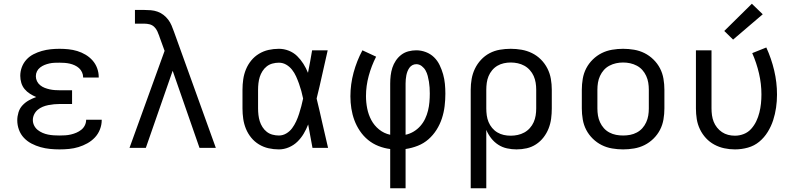

<svg xmlns="http://www.w3.org/2000/svg" viewBox="-20 -788 4240 1023"><path d="M297 8Q272 8 246.5 5.5Q221 3 196 -4Q171 -11 148 -23Q125 -35 107.5 -53.5Q90 -72 81 -96.5Q72 -121 72 -147Q72 -168 78.5 -189.5Q85 -211 100 -227Q115 -243 134 -253.5Q153 -264 173 -271Q156 -278 139.5 -288.5Q123 -299 111 -313.5Q99 -328 93.5 -346.5Q88 -365 88 -384Q88 -408 96.5 -430.5Q105 -453 121 -470.5Q137 -488 158.5 -499Q180 -510 203 -516.5Q226 -523 249.5 -525.5Q273 -528 297 -528Q321 -528 345 -525.5Q369 -523 392 -516Q415 -509 436 -496.5Q457 -484 473 -466Q489 -448 497.5 -425Q506 -402 506 -378Q506 -377 506 -376.5Q506 -376 506 -375H423Q423 -375 423 -375.5Q423 -376 423 -376Q423 -390 417 -403Q411 -416 401 -425Q391 -434 378 -440Q365 -446 351.5 -449Q338 -452 324.5 -453Q311 -454 297 -454Q284 -454 270.5 -453.5Q257 -453 243.5 -450Q230 -447 217.5 -442Q205 -437 194 -428.5Q183 -420 177 -408Q171 -396 171 -382Q171 -368 177 -355.5Q183 -343 194 -334Q205 -325 218 -320Q231 -315 244.5 -312Q258 -309 272 -308Q286 -307 300 -307H364V-234H300Q284 -234 268.5 -232.5Q253 -231 237.5 -228Q222 -225 207.5 -219Q193 -213 181 -203Q169 -193 162 -178.5Q155 -164 155 -149Q155 -148 155 -148Q155 -148 155 -148Q155 -133 162 -119Q169 -105 181 -95.5Q193 -86 207 -80Q221 -74 236 -71Q251 -68 266.5 -67Q282 -66 297 -66Q313 -66 328 -67Q343 -68 358 -71.5Q373 -75 387 -81Q401 -87 413 -96.5Q425 -106 432 -120Q439 -134 439 -150Q439 -150 439 -150Q439 -150 439 -150H522Q522 -149 522 -149Q522 -149 522 -148Q522 -123 512.5 -98.5Q503 -74 485.5 -55.5Q468 -37 445.5 -24.5Q423 -12 398.5 -4.5Q374 3 348.5 5.5Q323 8 297 8Z M670 0 857 -517 829 -594Q829 -594 829 -594Q829 -594 829 -595Q824 -609 818 -622Q812 -635 801.5 -645Q791 -655 777 -658.5Q763 -662 748 -662H699V-735H748Q766 -735 784 -733.5Q802 -732 819 -726Q836 -720 850.5 -709Q865 -698 876 -683.5Q887 -669 894 -652.5Q901 -636 907 -619L1130 0H1043L900 -411L757 0Z M1466 8Q1438 8 1411 2Q1384 -4 1360 -18.5Q1336 -33 1318.5 -54.5Q1301 -76 1290.5 -101.5Q1280 -127 1276 -154.5Q1272 -182 1272 -210V-310Q1272 -338 1276 -365.5Q1280 -393 1290.5 -418.5Q1301 -444 1318.5 -465.5Q1336 -487 1360 -501.5Q1384 -516 1411 -522Q1438 -528 1466 -528Q1493 -528 1518.5 -518Q1544 -508 1563 -489.5Q1582 -471 1596.5 -448Q1611 -425 1621 -400Q1627 -430 1632.5 -460Q1638 -490 1643 -520H1726Q1711 -456 1697 -391.5Q1683 -327 1667 -263Q1683 -198 1697.5 -132Q1712 -66 1728 0H1645Q1639 -31 1633.5 -62Q1628 -93 1622 -125Q1612 -99 1598 -75.5Q1584 -52 1564.5 -33Q1545 -14 1519 -3Q1493 8 1466 8ZM1466 -66Q1487 -66 1505.5 -77Q1524 -88 1536.5 -105Q1549 -122 1558 -141.5Q1567 -161 1573.5 -181.5Q1580 -202 1585.5 -222.5Q1591 -243 1595 -263Q1591 -283 1585.5 -303Q1580 -323 1573 -342.5Q1566 -362 1557.5 -381Q1549 -400 1536 -416.5Q1523 -433 1505 -443.5Q1487 -454 1466 -454Q1449 -454 1432 -449.5Q1415 -445 1401.5 -434.5Q1388 -424 1378.5 -409Q1369 -394 1364 -378Q1359 -362 1357 -344.5Q1355 -327 1355 -310V-210Q1355 -193 1357 -175.5Q1359 -158 1364 -142Q1369 -126 1378.5 -111Q1388 -96 1401.5 -85.5Q1415 -75 1432 -70.5Q1449 -66 1466 -66Z M2059 215V6Q2027 2 1996.5 -10Q1966 -22 1941 -42.5Q1916 -63 1897.5 -90.5Q1879 -118 1868 -148Q1857 -178 1852 -210Q1847 -242 1847 -275Q1847 -339 1864 -401.5Q1881 -464 1911 -520L1984 -486Q1959 -437 1944.5 -383.5Q1930 -330 1930 -276Q1930 -243 1936.5 -210Q1943 -177 1958.5 -148Q1974 -119 2000 -98Q2026 -77 2059 -70V-343Q2059 -364 2061.5 -385.5Q2064 -407 2070.5 -427Q2077 -447 2089 -465Q2101 -483 2118 -496Q2135 -509 2156 -514.5Q2177 -520 2198 -520Q2224 -520 2249 -510.5Q2274 -501 2292.5 -483Q2311 -465 2322.5 -441Q2334 -417 2341 -392Q2348 -367 2350.5 -341Q2353 -315 2353 -289Q2353 -256 2349 -222.5Q2345 -189 2334.5 -157Q2324 -125 2306 -96.5Q2288 -68 2263 -46Q2238 -24 2206.5 -11.5Q2175 1 2141 6V215ZM2141 -70Q2164 -75 2184 -87Q2204 -99 2219.5 -116.5Q2235 -134 2245 -155Q2255 -176 2260.5 -198.5Q2266 -221 2268 -244Q2270 -267 2270 -290Q2270 -306 2269 -321.5Q2268 -337 2265.5 -352.5Q2263 -368 2259 -383.5Q2255 -399 2247.5 -412.5Q2240 -426 2227 -436Q2214 -446 2198 -446Q2187 -446 2177.5 -441Q2168 -436 2161.5 -427Q2155 -418 2151 -407.5Q2147 -397 2145 -386.5Q2143 -376 2142 -365Q2141 -354 2141 -343Z M2488 215V-310Q2488 -339 2493 -367.5Q2498 -396 2510.5 -422Q2523 -448 2543 -469.5Q2563 -491 2588.5 -504.5Q2614 -518 2643 -523Q2672 -528 2701 -528Q2730 -528 2759 -523Q2788 -518 2814.5 -505Q2841 -492 2862 -471Q2883 -450 2896.5 -423.5Q2910 -397 2915 -368Q2920 -339 2920 -310V-210Q2920 -183 2916.5 -156Q2913 -129 2903 -103.5Q2893 -78 2876 -56Q2859 -34 2836 -19Q2813 -4 2786.5 2Q2760 8 2732 8Q2707 8 2681.5 2.5Q2656 -3 2634.5 -17Q2613 -31 2597 -51.5Q2581 -72 2571 -96V215ZM2701 -65Q2720 -65 2738.5 -69Q2757 -73 2773.5 -82Q2790 -91 2803 -105.5Q2816 -120 2823.5 -137Q2831 -154 2834 -172.5Q2837 -191 2837 -210V-310Q2837 -329 2834 -347.5Q2831 -366 2823.5 -383Q2816 -400 2803 -414.5Q2790 -429 2773.5 -438Q2757 -447 2738.5 -451Q2720 -455 2701 -455Q2683 -455 2664.5 -451Q2646 -447 2630 -437.5Q2614 -428 2602 -413.5Q2590 -399 2583 -382Q2576 -365 2573.5 -346.5Q2571 -328 2571 -310V-210Q2571 -192 2573.5 -173.5Q2576 -155 2583 -138Q2590 -121 2602 -106.5Q2614 -92 2630 -82.5Q2646 -73 2664 -69Q2682 -65 2701 -65Z M3300 8Q3271 8 3241.5 3Q3212 -2 3186 -15Q3160 -28 3138.5 -49Q3117 -70 3103.5 -96Q3090 -122 3085 -151.5Q3080 -181 3080 -210V-310Q3080 -339 3085 -368.5Q3090 -398 3103.5 -424Q3117 -450 3138.5 -471Q3160 -492 3186 -505Q3212 -518 3241.5 -523Q3271 -528 3300 -528Q3329 -528 3358.5 -523Q3388 -518 3414 -505Q3440 -492 3461.5 -471Q3483 -450 3496.5 -424Q3510 -398 3515 -368.5Q3520 -339 3520 -310V-210Q3520 -181 3515 -151.5Q3510 -122 3496.5 -96Q3483 -70 3461.5 -49Q3440 -28 3414 -15Q3388 -2 3358.5 3Q3329 8 3300 8ZM3300 -66Q3319 -66 3337.5 -69.5Q3356 -73 3373 -82Q3390 -91 3402.5 -105Q3415 -119 3423 -136.5Q3431 -154 3434 -172.5Q3437 -191 3437 -210V-310Q3437 -329 3434 -347.5Q3431 -366 3423 -383.5Q3415 -401 3402.5 -415Q3390 -429 3373 -438Q3356 -447 3337.5 -451Q3319 -455 3300 -455Q3281 -455 3262.5 -451Q3244 -447 3227 -438Q3210 -429 3197.5 -415Q3185 -401 3177 -383.5Q3169 -366 3166 -347.5Q3163 -329 3163 -310V-210Q3163 -191 3166 -172.5Q3169 -154 3177 -136.5Q3185 -119 3197.5 -105Q3210 -91 3227 -82Q3244 -73 3262.5 -69.5Q3281 -66 3300 -66Z M3896 8Q3867 8 3839 2Q3811 -4 3786 -17.5Q3761 -31 3741.5 -52Q3722 -73 3709.5 -99Q3697 -125 3692.5 -153Q3688 -181 3688 -210V-520H3771V-210Q3771 -192 3773.5 -174Q3776 -156 3782.5 -139.5Q3789 -123 3800.5 -108.5Q3812 -94 3827 -84Q3842 -74 3859.5 -69.5Q3877 -65 3896 -65Q3920 -65 3943 -74Q3966 -83 3982.5 -101.5Q3999 -120 4009.5 -142Q4020 -164 4026 -188Q4032 -212 4034.5 -236Q4037 -260 4037 -285Q4037 -341 4024 -397Q4011 -453 3988 -505L4063 -535Q4090 -476 4105 -412.5Q4120 -349 4120 -284Q4120 -249 4115 -214.5Q4110 -180 4099.5 -147.5Q4089 -115 4070.5 -85Q4052 -55 4025.5 -33Q3999 -11 3965 -1.5Q3931 8 3896 8ZM3886 -577 3839 -623 3986 -768 4044 -712Z"/></svg>

Font: Iosevka SS04 Extended
Style: Regular
Weight: 400
Width: 7
Monospace: yes
Designer: Belleve Invis
Foundry: Belleve Invis
Version: Version 19.0.0; ttfautohint (v1.8.4)